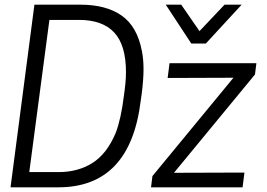

<svg xmlns="http://www.w3.org/2000/svg" viewBox="-20 -800 1142 820"><path d="M25 0ZM229 0H25L127 -780H324Q433 -780 499.5 -733.5Q566 -687 586 -582Q593 -547 593 -504Q593 -460 585 -398L581 -370Q536 0 229 0ZM231 -65Q312 -65 374 -103.5Q436 -142 474 -232Q497 -292 509 -390Q518 -450 518 -492Q518 -607 468 -661Q418 -715 317 -715H191L105 -65ZM1016 0H625L631 -48L977 -468L696 -467L704 -530H1075L1069 -482L723 -62L1024 -63ZM1012 -614ZM859 -614H797L688 -780H754L832 -667L939 -780H1012Z"/></svg>

Font: Tanohe Sans
Style: Italic
Weight: 400
Designer: Village Type and Design LLC & Cristiano Sobral
Foundry: Cooper Hewitt Smithsonian Design Museum
Version: Version 1.00;September 29, 2021;FontCreator 13.0.0.2655 64-b